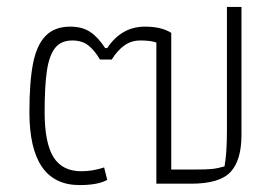

<svg xmlns="http://www.w3.org/2000/svg" viewBox="-20 -531 799 555"><path d="M65 -207Q65 -294 75.5 -347.5Q86 -401 112 -427.5Q138 -454 183 -454Q218 -454 241 -438.5Q264 -423 284 -392H290Q331 -454 399 -454Q447 -454 475 -436V-41H547Q576 -41 592 -42.5Q608 -44 629 -50Q636 -87 636 -155V-511H678V-141Q678 -68 646.5 -34Q615 0 532 0H432V-408Q416 -414 386 -414Q360 -414 340 -400Q320 -386 303 -359H269Q253 -386 235 -400Q217 -414 189 -414Q156 -414 139 -392Q122 -370 115.5 -326Q109 -282 109 -207Q109 -118 134.5 -77Q160 -36 215 -36Q248 -36 281 -47L290 -11Q263 4 210 4Q65 4 65 -207Z"/></svg>

Font: Athiti Light
Style: Regular
Weight: 300
Designer: CadsonDemak Team
Foundry: CadsonDemak
Version: Version 1.032